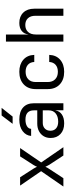

<svg xmlns="http://www.w3.org/2000/svg" viewBox="782 -1608 835 2440"><g transform="rotate(-90 1200.0 -387.5)"><path d="M50 0 245 -283 62 -550H168L277 -380Q284 -369 290.5 -356Q297 -343 301 -335Q304 -343 310.5 -356Q317 -369 324 -380L433 -550H539L356 -282L550 0H444L326 -180Q319 -191 312.5 -205.5Q306 -220 301 -229Q297 -220 289.5 -205.5Q282 -191 274 -180L156 0Z M852 10Q767 10 717 -37.5Q667 -85 667 -162Q667 -213 690 -251Q713 -289 754 -310.5Q795 -332 848 -332H1018V-375Q1018 -482 901 -482Q849 -482 817 -463Q785 -444 783 -410H693Q698 -475 753.5 -517.5Q809 -560 901 -560Q1001 -560 1054.5 -512Q1108 -464 1108 -378V0H1019V-100H1017Q1009 -49 966 -19.5Q923 10 852 10ZM874 -66Q940 -66 979 -98Q1018 -130 1018 -185V-262H858Q814 -262 786.5 -235.5Q759 -209 759 -165Q759 -119 789.5 -92.5Q820 -66 874 -66ZM847 -645 953 -785H1050L939 -645Z M1508 10Q1408 10 1348 -46Q1288 -102 1288 -200V-350Q1288 -448 1348 -504Q1408 -560 1508 -560Q1603 -560 1661.5 -509Q1720 -458 1723 -370H1633Q1630 -423 1597 -451.5Q1564 -480 1508 -480Q1449 -480 1413.5 -446.5Q1378 -413 1378 -351V-200Q1378 -138 1413.5 -104Q1449 -70 1508 -70Q1564 -70 1597 -99Q1630 -128 1633 -180H1723Q1720 -92 1661.5 -41Q1603 10 1508 10Z M1892 0V-730H1982V-445H1983Q1990 -500 2028 -530Q2066 -560 2129 -560Q2212 -560 2261 -509Q2310 -458 2310 -370V0H2220V-355Q2220 -417 2188.5 -450.5Q2157 -484 2103 -484Q2047 -484 2014.5 -449Q1982 -414 1982 -350V0Z"/></g></svg>

Font: JetBrainsMonoNL NF
Style: Regular
Weight: 400
Designer: Philipp Nurullin, Konstantin Bulenkov
Foundry: JetBrains
Version: Version 2.304; ttfautohint (v1.8.4.7-5d5b);Nerd Fonts 3.2.1